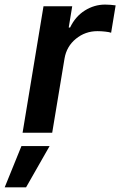

<svg xmlns="http://www.w3.org/2000/svg" viewBox="-76 -573 519 829"><path d="M21.5 0 111.8 -545.9H235.8L220.7 -454.1H226.6Q249.5 -502 290.3 -527.6Q331.1 -553.2 377.9 -553.2Q388.2 -553.2 401.4 -552.2Q414.6 -551.3 423.3 -549.8L403.8 -431.6Q396 -434.6 378.7 -436.5Q361.3 -438.5 344.7 -438.5Q292 -438.5 251.7 -405.5Q211.4 -372.6 202.6 -320.3L149.4 0ZM-55.7 235.8 16.6 57.6H138.2L36.6 235.8Z"/></svg>

Font: Inter Semi Bold
Style: Italic
Weight: 600
Italic angle: -9.39999°
Designer: Rasmus Andersson
Foundry: rsms
Version: Version 4.000;git-3c8e0fc